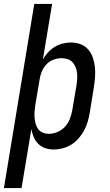

<svg xmlns="http://www.w3.org/2000/svg" viewBox="-43 -755 563 980"><path d="M-23 205 132 -735H223L176 -452Q187 -471 202.5 -488Q218 -505 237.5 -516.5Q257 -528 278 -533Q299 -538 320 -538Q346 -538 369 -529Q392 -520 407.5 -502Q423 -484 431 -460.5Q439 -437 441.5 -412Q444 -387 442 -361Q440 -335 436 -309L415 -179Q411 -156 404.5 -133.5Q398 -111 386.5 -89.5Q375 -68 358.5 -49Q342 -30 321 -17Q300 -4 277 2Q254 8 230 8Q208 8 187.5 1Q167 -6 152.5 -20.5Q138 -35 129.5 -54.5Q121 -74 117 -96L67 205ZM206 -72Q229 -72 251 -81.5Q273 -91 289 -108.5Q305 -126 313.5 -148Q322 -170 326 -193L348 -323Q350 -338 351 -354Q352 -370 350 -385Q348 -400 342 -414Q336 -428 326 -438.5Q316 -449 301 -453.5Q286 -458 271 -458Q271 -458 271 -458Q271 -458 270 -458Q250 -458 229 -450Q208 -442 193 -425.5Q178 -409 170 -389Q162 -369 159 -348L137 -218Q135 -202 133.5 -185.5Q132 -169 133.5 -153.5Q135 -138 139 -123Q143 -108 152 -96Q161 -84 175.5 -78Q190 -72 206 -72Z"/></svg>

Font: Iosevka Curly Slab MdObl
Style: Regular
Weight: 500
Italic angle: -9°
Monospace: yes
Designer: Belleve Invis
Foundry: Belleve Invis
Version: Version 11.0.0; ttfautohint (v1.8.3)